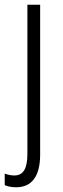

<svg xmlns="http://www.w3.org/2000/svg" viewBox="-41 -552 267 813"><path d="M27 241C91 241 129 198 129 102V-532H75V100C75 161 58 191 20 191C6 191 -8 188 -21 183V232C-10 237 7 241 27 241Z"/></svg>

Font: Noto Sans Thai Looped Condensed Light
Style: Regular
Weight: 300
Width: 3
Designer: Sasikarn Vongin, Ben Mitchell
Foundry: The Fontpad Ltd
Version: Version 1.001